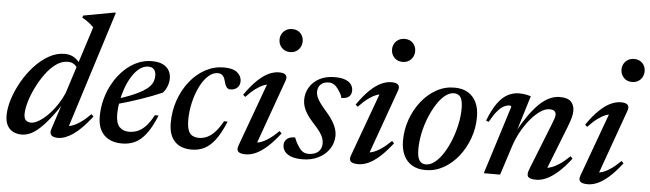

<svg xmlns="http://www.w3.org/2000/svg" viewBox="-47 -898 3668 1084"><g transform="rotate(5 1787.0 -356.0)"><path d="M385.5 -377Q378 -399 362.8 -410.5Q347.5 -422 324.5 -422Q290.5 -422 258.5 -399Q226.5 -376 199.2 -338.5Q172 -301 151 -258.2Q130 -215.5 118.5 -175.2Q107 -135 107 -106.5Q107 -82.5 118 -72Q129 -61.5 147.5 -61.5Q160.5 -61.5 177.8 -69.2Q195 -77 214.5 -92.2Q234 -107.5 254.2 -129.8Q274.5 -152 293.2 -180.8Q312 -209.5 327.5 -244L450.5 -628.5Q441.5 -637.5 431.5 -645.8Q421.5 -654 410 -662Q398.5 -670 384.5 -677L388 -689.5L561 -721.5H571L355 -38L339.5 -60.5Q356.5 -58 378.8 -65.2Q401 -72.5 427.5 -90.8Q454 -109 483.5 -139L496 -126.5Q438.5 -52.5 392 -20.8Q345.5 11 306.5 11Q279 11 268.2 -0.8Q257.5 -12.5 265 -35.5L319 -201H329.5Q288 -136.5 254.5 -95Q221 -53.5 194.2 -30.8Q167.5 -8 144.5 1Q121.5 10 101 10Q73 10 51.8 -0.8Q30.5 -11.5 18.5 -33.8Q6.5 -56 6.5 -90Q6.5 -133 22.5 -183.5Q38.5 -234 66.8 -283.8Q95 -333.5 132.5 -374.5Q170 -415.5 213.5 -440.2Q257 -465 303.5 -465Q335 -465 358.8 -450Q382.5 -435 401 -403.5Z M781.5 -434.5Q753.5 -434.5 729.8 -416Q706 -397.5 687.2 -367Q668.5 -336.5 655.2 -299.5Q642 -262.5 635 -224.5Q628 -186.5 628 -153.5Q628 -102 648 -80.2Q668 -58.5 703 -58.5Q728 -58.5 751 -67.8Q774 -77 796.2 -100Q818.5 -123 840.5 -164.5L861.5 -164Q833.5 -95.5 804 -57.5Q774.5 -19.5 741.5 -4.2Q708.5 11 668 11Q625 11 594.2 -5.5Q563.5 -22 547.2 -53.2Q531 -84.5 531 -129Q531 -181.5 544.5 -231Q558 -280.5 582.8 -323.2Q607.5 -366 640.8 -398.2Q674 -430.5 713.8 -448.8Q753.5 -467 797.5 -467Q836.5 -467 860.5 -454.8Q884.5 -442.5 895.5 -422.5Q906.5 -402.5 906.5 -378.5Q906.5 -356 898 -333.8Q889.5 -311.5 874.5 -295.5Q849.5 -284.5 818.5 -272.5Q787.5 -260.5 753.2 -248.8Q719 -237 683.2 -226Q647.5 -215 612 -205.5L614 -236Q665 -251.5 701.2 -266.5Q737.5 -281.5 761.5 -296Q785.5 -310.5 799 -325Q812.5 -339.5 818 -355Q823.5 -370.5 823.5 -387Q823.5 -401.5 818.8 -412Q814 -422.5 804.5 -428.5Q795 -434.5 781.5 -434.5Z M1174.5 -432Q1145 -432 1118.8 -407.2Q1092.5 -382.5 1072.8 -341.8Q1053 -301 1041.8 -251.8Q1030.5 -202.5 1030.5 -153.5Q1030.5 -102 1047.2 -80.2Q1064 -58.5 1098.5 -58.5Q1122 -58.5 1144.2 -68.2Q1166.5 -78 1188.5 -101.2Q1210.5 -124.5 1232.5 -164.5L1253 -164Q1225 -96.5 1195.8 -58.2Q1166.5 -20 1134.2 -4.5Q1102 11 1063.5 11Q1001 11 967.2 -24.8Q933.5 -60.5 933.5 -129Q933.5 -198 955.2 -259.2Q977 -320.5 1014.5 -367.2Q1052 -414 1101.2 -440.5Q1150.5 -467 1205.5 -467Q1257.5 -467 1281.8 -446.5Q1306 -426 1306 -397.5Q1306 -374.5 1291 -360.5Q1276 -346.5 1252 -346.5Q1239 -346 1230.5 -357Q1222 -368 1217 -389.5Q1212 -411 1201.8 -421.5Q1191.5 -432 1174.5 -432Z M1326 -35.5 1463 -411 1480 -393Q1461.5 -395 1440 -387Q1418.5 -379 1393.5 -360.8Q1368.5 -342.5 1339.5 -311.5L1327 -323Q1364.5 -377 1397.8 -408.2Q1431 -439.5 1460.8 -453Q1490.5 -466.5 1518 -466.5Q1546.5 -466.5 1556.5 -455Q1566.5 -443.5 1558 -421L1421 -38.5L1404.5 -61Q1422 -58 1443.5 -64Q1465 -70 1491.8 -87.8Q1518.5 -105.5 1550 -136.5L1562 -124Q1524 -75 1490.5 -45.2Q1457 -15.5 1427.5 -2.2Q1398 11 1371 11Q1338.5 11 1327.8 -0.2Q1317 -11.5 1326 -35.5ZM1504.5 -651Q1504.5 -669.5 1513 -684.2Q1521.5 -699 1536.5 -707.8Q1551.5 -716.5 1571 -716.5Q1600.5 -716.5 1618 -698Q1635.5 -679.5 1635.5 -652.5Q1635.5 -634 1627.2 -619Q1619 -604 1604.2 -595Q1589.5 -586 1569.5 -586Q1540.5 -586 1522.5 -605Q1504.5 -624 1504.5 -651Z M1640 -108.5Q1644.5 -97 1650.2 -85Q1656 -73 1668.5 -54.5Q1681.5 -36 1694.2 -29.2Q1707 -22.5 1721.5 -22.5Q1744.5 -22.5 1761.8 -30Q1779 -37.5 1788.5 -52.5Q1798 -67.5 1798 -88.5Q1798 -103 1792.8 -118.2Q1787.5 -133.5 1774.2 -152.2Q1761 -171 1736.5 -197Q1712.5 -223 1698.5 -244.8Q1684.5 -266.5 1678.5 -286Q1672.5 -305.5 1672.5 -324.5Q1672.5 -364 1692 -396.2Q1711.5 -428.5 1747.8 -447.8Q1784 -467 1834 -467Q1871.5 -467 1894.2 -458Q1917 -449 1927.5 -433.8Q1938 -418.5 1938 -399.5Q1938 -385.5 1931.8 -375Q1925.5 -364.5 1912.8 -358.8Q1900 -353 1881 -353Q1878.5 -365.5 1872.8 -376Q1867 -386.5 1856 -402.5Q1844.5 -418.5 1831.5 -426.2Q1818.5 -434 1804 -434Q1774.5 -434 1757.8 -418.2Q1741 -402.5 1741 -374.5Q1741 -362.5 1746.5 -348.2Q1752 -334 1765.2 -315Q1778.5 -296 1802.5 -269Q1826.5 -242 1840.2 -219.2Q1854 -196.5 1860.2 -176.8Q1866.5 -157 1866.5 -138.5Q1866.5 -97 1844 -63Q1821.5 -29 1782 -9Q1742.5 11 1692 11Q1652.5 11 1627.5 1.5Q1602.5 -8 1590.8 -24Q1579 -40 1579 -59Q1579 -74.5 1586 -85.5Q1593 -96.5 1606.5 -102.5Q1620 -108.5 1640 -108.5Z M1963.5 -35.5 2100.5 -411 2117.5 -393Q2099 -395 2077.5 -387Q2056 -379 2031 -360.8Q2006 -342.5 1977 -311.5L1964.5 -323Q2002 -377 2035.2 -408.2Q2068.5 -439.5 2098.2 -453Q2128 -466.5 2155.5 -466.5Q2184 -466.5 2194 -455Q2204 -443.5 2195.5 -421L2058.5 -38.5L2042 -61Q2059.5 -58 2081 -64Q2102.5 -70 2129.2 -87.8Q2156 -105.5 2187.5 -136.5L2199.5 -124Q2161.5 -75 2128 -45.2Q2094.5 -15.5 2065 -2.2Q2035.5 11 2008.5 11Q1976 11 1965.2 -0.2Q1954.5 -11.5 1963.5 -35.5ZM2142 -651Q2142 -669.5 2150.5 -684.2Q2159 -699 2174 -707.8Q2189 -716.5 2208.5 -716.5Q2238 -716.5 2255.5 -698Q2273 -679.5 2273 -652.5Q2273 -634 2264.8 -619Q2256.5 -604 2241.8 -595Q2227 -586 2207 -586Q2178 -586 2160 -605Q2142 -624 2142 -651Z M2512 -467Q2557.5 -467 2588.8 -448.5Q2620 -430 2636.5 -395.5Q2653 -361 2653 -312.5Q2653 -250 2632.2 -192.2Q2611.5 -134.5 2575.2 -88.5Q2539 -42.5 2491.2 -15.8Q2443.5 11 2389.5 11Q2344.5 11 2313 -7.5Q2281.5 -26 2265 -60.8Q2248.5 -95.5 2248.5 -143.5Q2248.5 -206 2269 -263.8Q2289.5 -321.5 2325.8 -367.5Q2362 -413.5 2409.8 -440.2Q2457.5 -467 2512 -467ZM2389 -21Q2414 -21 2439.2 -41Q2464.5 -61 2486.5 -95.5Q2508.5 -130 2525.5 -173Q2542.5 -216 2552.5 -262.8Q2562.5 -309.5 2562.5 -353.5Q2562.5 -396 2550.5 -415.5Q2538.5 -435 2512.5 -435Q2487 -435 2462 -415Q2437 -395 2415 -360.5Q2393 -326 2375.8 -283Q2358.5 -240 2348.8 -193.2Q2339 -146.5 2339 -102.5Q2339 -60.5 2351 -40.8Q2363 -21 2389 -21Z M2721 -291 2706 -297Q2731 -362 2758.5 -399Q2786 -436 2816 -451.2Q2846 -466.5 2879 -466.5Q2891.5 -466.5 2902.2 -465.2Q2913 -464 2923.5 -461.8Q2934 -459.5 2945.5 -456L2880.5 -244L2876 -245.5Q2907 -301.5 2936.2 -343Q2965.5 -384.5 2994 -411.8Q3022.5 -439 3051.2 -452.5Q3080 -466 3109 -466Q3155 -466 3173.5 -446Q3192 -426 3192 -395.5Q3192 -378.5 3186.8 -357.5Q3181.5 -336.5 3169 -304.5L3064.5 -38.5L3054.5 -60.5Q3072.5 -59.5 3094.5 -66.8Q3116.5 -74 3142.8 -91.5Q3169 -109 3198.5 -138L3211 -125.5Q3172.5 -75.5 3138 -45.5Q3103.5 -15.5 3073.8 -2.2Q3044 11 3017 11Q2981 11 2970.8 -1.2Q2960.5 -13.5 2972.5 -44L3078 -310.5Q3086.5 -331 3090.2 -343Q3094 -355 3094 -363.5Q3094 -377 3085.5 -384.5Q3077 -392 3057 -392Q3033 -392 3005.2 -373Q2977.5 -354 2950.2 -321.5Q2923 -289 2900.2 -247.5Q2877.5 -206 2863.5 -161.5L2811.5 0H2719L2840.5 -385.5Q2840.5 -389 2838.8 -391.2Q2837 -393.5 2832.5 -393.5Q2816.5 -393.5 2799.5 -385.2Q2782.5 -377 2763.5 -355Q2744.5 -333 2721 -291Z M3264 -35.5 3401 -411 3418 -393Q3399.5 -395 3378 -387Q3356.5 -379 3331.5 -360.8Q3306.5 -342.5 3277.5 -311.5L3265 -323Q3302.5 -377 3335.8 -408.2Q3369 -439.5 3398.8 -453Q3428.5 -466.5 3456 -466.5Q3484.5 -466.5 3494.5 -455Q3504.5 -443.5 3496 -421L3359 -38.5L3342.5 -61Q3360 -58 3381.5 -64Q3403 -70 3429.8 -87.8Q3456.5 -105.5 3488 -136.5L3500 -124Q3462 -75 3428.5 -45.2Q3395 -15.5 3365.5 -2.2Q3336 11 3309 11Q3276.5 11 3265.8 -0.2Q3255 -11.5 3264 -35.5ZM3442.5 -651Q3442.5 -669.5 3451 -684.2Q3459.5 -699 3474.5 -707.8Q3489.5 -716.5 3509 -716.5Q3538.5 -716.5 3556 -698Q3573.5 -679.5 3573.5 -652.5Q3573.5 -634 3565.2 -619Q3557 -604 3542.2 -595Q3527.5 -586 3507.5 -586Q3478.5 -586 3460.5 -605Q3442.5 -624 3442.5 -651Z"/></g></svg>

Font: Newsreader 36pt Medium
Style: Italic
Weight: 500
Italic angle: -17°
Designer: Hugues Gentile
Foundry: Production Type
Version: Version 1.003